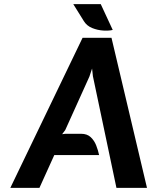

<svg xmlns="http://www.w3.org/2000/svg" viewBox="-20 -910 762 930"><path d="M30 0 380 -727H520L692 0H544L430 -541L426 -578L413 -539L296 -280L281 -260L297 -262H373Q402 -262 419.5 -245.5Q437 -229 446.2 -205Q455.5 -181 460 -159H243L171 0ZM526 -765Q508.5 -760.5 480.8 -762Q453 -763.5 426.5 -774.2Q400 -785 386 -808L335 -890H468Z"/></svg>

Font: Expletus Sans
Style: Bold Italic
Weight: 700
Italic angle: -7°
Version: Version 7.500